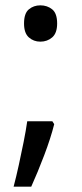

<svg xmlns="http://www.w3.org/2000/svg" viewBox="-20 -570 308 719"><path d="M70 -482Q70 -520 88 -535Q106 -550 131 -550Q157 -550 175.5 -535Q194 -520 194 -482Q194 -446 175.5 -430Q157 -414 131 -414Q106 -414 88 -430Q70 -446 70 -482ZM183 -105Q170 -53 145.5 11.5Q121 76 97 129H31Q41 91 50.5 47.5Q60 4 68.5 -38.5Q77 -81 82 -116H176Z"/></svg>

Font: Noto Sans Buhid
Style: Regular
Weight: 400
Designer: Monotype Design Team
Foundry: Monotype Imaging Inc.
Version: Version 2.001